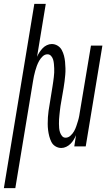

<svg xmlns="http://www.w3.org/2000/svg" viewBox="-55 -755 575 990"><path d="M-35 215 122 -735H181L136 -462Q141 -474 148.5 -485.5Q156 -497 165 -506.5Q174 -516 186.5 -522Q199 -528 212 -528Q228 -528 242 -519.5Q256 -511 263.5 -497Q271 -483 275 -467.5Q279 -452 280.5 -436Q282 -420 282.5 -403Q283 -386 281.5 -369.5Q280 -353 278 -336Q276 -319 273 -302L257 -209Q255 -197 254 -185.5Q253 -174 251.5 -162.5Q250 -151 249.5 -139.5Q249 -128 249 -117Q249 -106 250 -94.5Q251 -83 254.5 -72.5Q258 -62 265 -53.5Q272 -45 283 -45Q297 -45 308.5 -55.5Q320 -66 327 -78.5Q334 -91 338.5 -104.5Q343 -118 347 -131Q351 -144 353.5 -157.5Q356 -171 358 -185L414 -520H473L387 0H328L337 -58Q332 -46 325 -34.5Q318 -23 308.5 -13.5Q299 -4 286.5 2Q274 8 261 8Q245 8 231 -0.5Q217 -9 210 -23Q203 -37 199 -52.5Q195 -68 193 -84Q191 -100 191 -117Q191 -134 192 -150.5Q193 -167 195.5 -184Q198 -201 201 -218L216 -311Q218 -323 219.5 -334.5Q221 -346 222.5 -357.5Q224 -369 224.5 -380.5Q225 -392 224.5 -403Q224 -414 223 -425.5Q222 -437 219 -447.5Q216 -458 208.5 -466.5Q201 -475 190 -475Q176 -475 165 -464.5Q154 -454 147 -441.5Q140 -429 135 -415.5Q130 -402 126.5 -389Q123 -376 120 -362.5Q117 -349 115 -335L24 215Z"/></svg>

Font: Iosevka Light Oblique
Style: Regular
Weight: 300
Italic angle: -9°
Monospace: yes
Designer: Belleve Invis
Foundry: Belleve Invis
Version: Version 32.5.0; ttfautohint (v1.8.4)